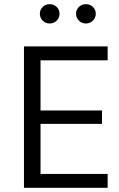

<svg xmlns="http://www.w3.org/2000/svg" viewBox="-20 -898 567 918"><path d="M494.7 -66.4H173.8V-305.8H467.7V-369.8H173.8V-609.4H494.7V-676.2H94.6V0H494.7ZM170.6 -832.4Q170.6 -813.3 184.1 -799.5Q197.7 -785.7 217.4 -785.7Q237.6 -785.7 251.1 -799.5Q264.7 -813.3 264.7 -832.4Q264.7 -851.4 251.1 -864.7Q237.6 -878 217.4 -878Q197.7 -878 184.1 -864.7Q170.6 -851.4 170.6 -832.4ZM343.6 -832.4Q343.6 -813.3 357.2 -799.5Q370.7 -785.7 390.5 -785.7Q410.6 -785.7 424.3 -799.5Q437.9 -813.3 437.9 -832.4Q437.9 -851.4 424.3 -864.7Q410.6 -878 390.5 -878Q370.7 -878 357.2 -864.7Q343.6 -851.4 343.6 -832.4Z"/></svg>

Font: Estedad VF
Style: Regular
Weight: 100
Designer: Amin Abedi
Version: Version 7.3